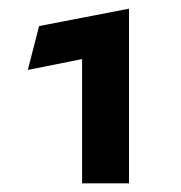

<svg xmlns="http://www.w3.org/2000/svg" viewBox="-20 -709 416 442"><path d="M169 -573 44 -548 70 -649 277 -689V-287H169Z"/></svg>

Font: Techna Sans
Style: Regular
Weight: 400
Designer: Carl Enlund
Version: Version 1.003